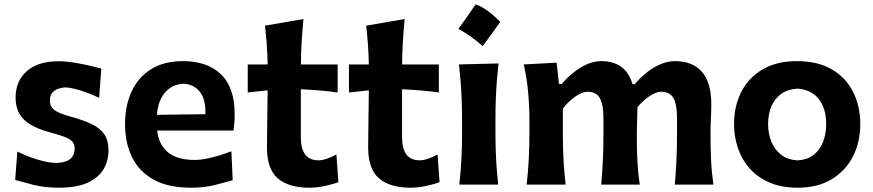

<svg xmlns="http://www.w3.org/2000/svg" viewBox="-20 -847 4007 881"><path d="M251.2 14.3Q331.1 14.3 381 -8.2Q430.9 -30.6 454.4 -69.5Q477.9 -108.5 477.9 -157.5Q477.9 -201.8 459.2 -229.8Q440.6 -257.8 402.2 -276.7Q363.9 -295.7 304.3 -311.9Q250.2 -326.4 229.6 -342.2Q209 -358.1 209 -385.8Q209 -410 220.6 -422.5Q232.2 -434.9 248.5 -440Q264.9 -445.1 279.2 -446.1Q299.6 -446.1 341.8 -434.1Q384.1 -422.1 434.8 -398L445 -532.3Q422.9 -538.3 389.3 -546.2Q355.6 -554 318.6 -560Q281.5 -566 248.9 -566Q154.7 -566 103.1 -520.7Q51.5 -475.3 51.5 -399.2Q51.5 -355.7 68.9 -325.4Q86.3 -295 120.1 -275.1Q153.8 -255.1 202.3 -241.7Q247.6 -229.6 273.8 -219.9Q299.9 -210.2 311.1 -198.4Q322.4 -186.6 322.4 -167.3Q322.4 -141.6 311.3 -127Q300.2 -112.5 281.8 -106.5Q263.4 -100.5 241.5 -99.3Q216.2 -99.3 185.3 -106.1Q154.4 -113 122 -124.8Q89.7 -136.7 59.5 -151.5L49.6 -21.2Q83.4 -11.5 134.1 1.4Q184.8 14.3 251.2 14.3Z M856.9 14.3Q918.2 14.3 965.8 2Q1013.4 -10.3 1047.8 -19.8L1041.7 -152.8Q1013.8 -142 983 -132.8Q952.1 -123.6 924 -118.3Q896 -113 875.6 -113Q792.3 -113 750.1 -148.6Q707.8 -184.2 701.2 -247.9H1051.5Q1053.9 -265.1 1055.3 -282.8Q1056.7 -300.5 1056.7 -323Q1056.7 -445.6 993.9 -506.1Q931.1 -566.5 819.2 -566.5Q732.5 -566.5 673.2 -529.5Q613.9 -492.4 583.9 -427.3Q553.8 -362.2 553.8 -277.7Q553.8 -192.5 585.5 -126.6Q617.2 -60.7 684.2 -23.2Q751.2 14.3 856.9 14.3ZM922.4 -323 700.2 -320.1Q704.9 -384.7 737.1 -422.5Q769.4 -460.3 821 -462.7Q870.3 -460.6 897.5 -424.9Q924.8 -389.2 922.4 -323Z M1399.3 14.3Q1435.6 14.3 1473.8 5.6Q1512 -3.1 1532.6 -10.9L1523.6 -138.4Q1503.4 -126.5 1480.9 -119Q1458.3 -111.4 1442.2 -111.4Q1400 -111.4 1380.2 -138.3Q1360.4 -165.1 1360.4 -217.2V-437.5Q1401.6 -435.6 1444.4 -432.1Q1487.2 -428.5 1529.2 -422.6V-551.3H1360.7Q1361.2 -608.9 1364.2 -656.6Q1367.2 -704.4 1372.4 -759.7L1195.9 -729.2Q1201.1 -684.1 1204 -641.7Q1207 -599.3 1208.1 -551.3H1116.8V-422.6L1208.1 -432.5Q1207.6 -364.3 1206.3 -299.2Q1205 -234.2 1205 -170Q1205 -71.4 1254.7 -28.6Q1304.5 14.3 1399.3 14.3Z M1863.7 14.3Q1900 14.3 1938.2 5.6Q1976.3 -3.1 1996.9 -10.9L1987.9 -138.4Q1967.8 -126.5 1945.2 -119Q1922.7 -111.4 1906.6 -111.4Q1864.4 -111.4 1844.6 -138.3Q1824.8 -165.1 1824.8 -217.2V-437.5Q1866 -435.6 1908.8 -432.1Q1951.6 -428.5 1993.6 -422.6V-551.3H1825Q1825.6 -608.9 1828.6 -656.6Q1831.6 -704.4 1836.8 -759.7L1660.3 -729.2Q1665.4 -684.1 1668.4 -641.7Q1671.4 -599.3 1672.5 -551.3H1581.2V-422.6L1672.5 -432.5Q1671.9 -364.3 1670.6 -299.2Q1669.3 -234.2 1669.3 -170Q1669.3 -71.4 1719.1 -28.6Q1768.9 14.3 1863.7 14.3Z M2162.7 -827.2Q2143.3 -799 2123.8 -771Q2104.2 -743 2083.4 -714.5Q2114.8 -697.2 2142.6 -677.2Q2170.4 -657.3 2195 -635.2Q2216.1 -663.7 2236 -691.6Q2256 -719.4 2275.4 -746.8Q2248.9 -773.9 2220.8 -795Q2192.7 -816 2162.7 -827.2ZM2087.7 0H2266.1Q2259.4 -59.3 2256.4 -115.1Q2253.4 -170.9 2253.4 -239.5V-294.5Q2253.4 -349.5 2255.1 -393.5Q2256.8 -437.4 2259.9 -476.6Q2263 -515.7 2267.4 -555.9L2086 -551.3Q2090.4 -511.8 2093.5 -473.3Q2096.6 -434.8 2098.4 -391.6Q2100.2 -348.5 2100.2 -294.5V-239.5Q2100.2 -170.9 2097.1 -115.1Q2093.9 -59.3 2087.7 0Z M3076.4 0H3253.4Q3245.1 -59.3 3242.7 -115.1Q3240.2 -170.9 3240.2 -239.5Q3240.2 -267.4 3242 -300.9Q3243.8 -334.3 3243.8 -370.2Q3243.8 -467.7 3201 -517.1Q3158.3 -566.5 3077.2 -566.5Q3043.3 -566.5 3009.7 -551.9Q2976.2 -537.4 2946.3 -513.3Q2916.3 -489.2 2892.9 -460.8H2882.4Q2866.7 -514 2830.7 -540.3Q2794.6 -566.5 2739.4 -566.5Q2705.4 -566.5 2672.2 -551.6Q2638.9 -536.6 2609.7 -512.8Q2580.5 -488.9 2558.2 -462.1H2544.7L2534.1 -559.5L2383.4 -551.3Q2398 -485.6 2403.6 -421.3Q2409.3 -357 2409.3 -294.5V-239.5Q2409.3 -170.9 2406.1 -115.1Q2403 -59.3 2396.8 0H2575.4Q2568.7 -59.3 2565.7 -114Q2562.6 -168.8 2562.6 -231.3V-348.3Q2585.9 -379.7 2618.5 -402.9Q2651.1 -426 2675 -426Q2716.8 -426 2732.8 -396Q2748.9 -366.1 2748.9 -305.5V-231.3Q2748.9 -168.8 2746.4 -114Q2743.9 -59.3 2738.7 0H2915.5Q2907.7 -53.8 2904.9 -104.5Q2902.1 -155.3 2902.1 -216.2Q2902.1 -236.2 2902.6 -260.7Q2903.1 -285.1 2903.9 -309.9Q2904.7 -334.6 2905.1 -355.3Q2929 -384.6 2959.6 -405.3Q2990.2 -426 3012.9 -426Q3054.5 -426 3070.5 -396Q3086.5 -366.1 3086.5 -305.5V-231.3Q3086.5 -168.8 3084 -114Q3081.5 -59.3 3076.4 0Z M3639.6 -111.4Q3594.8 -113.4 3564.8 -136.5Q3534.8 -159.6 3519.6 -196.8Q3504.4 -233.9 3504.4 -277.7Q3504.4 -323.6 3519.7 -359.5Q3535 -395.4 3565.2 -416.7Q3595.4 -438 3639.6 -440.3Q3703.2 -435.7 3737 -392.5Q3770.9 -349.3 3770.9 -277.7Q3770.9 -233.1 3756.6 -195.9Q3742.2 -158.8 3713.1 -136.1Q3684 -113.4 3639.6 -111.4ZM3640.4 14.3Q3731.6 14.3 3795.6 -24.2Q3859.6 -62.6 3893.5 -128.6Q3927.4 -194.7 3927.4 -277.7Q3927.4 -358.9 3894.9 -424.4Q3862.4 -489.9 3797.8 -528.2Q3733.2 -566.5 3637.3 -566.5Q3544 -566.5 3479.5 -528.7Q3415 -490.8 3381.6 -425.6Q3348.2 -360.3 3348.2 -277.7Q3348.2 -219.9 3366 -167.4Q3383.8 -114.9 3419.9 -74Q3455.9 -33.2 3510.9 -9.5Q3565.9 14.3 3640.4 14.3Z"/></svg>

Font: Pinar-VF-FD
Style: Regular
Weight: 300
Designer: Amin Abedi
Version: Version 3.0